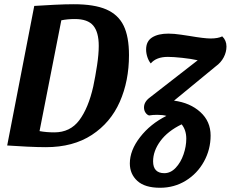

<svg xmlns="http://www.w3.org/2000/svg" viewBox="-20 -688 1091 908"><path d="M329 -668Q426 -668 482.5 -643.5Q539 -619 564.5 -567Q590 -515 590 -427Q590 -305 546.5 -206.5Q503 -108 414.5 -50Q326 8 197 8Q161 8 107.5 5.5Q54 3 14 0L142 -660Q188 -663 239 -665.5Q290 -668 329 -668ZM237 -62Q312 -62 355 -119.5Q398 -177 421 -279Q431 -326 439 -379Q447 -432 447 -471Q447 -536 421 -567Q395 -598 334 -598Q300 -598 270 -592L167 -68Q199 -62 237 -62ZM1051 -468Q1051 -442 1038 -417Q1025 -392 1000 -374L803 -212Q879 -202 927.5 -158Q976 -114 976 -47Q976 19 944.5 76Q913 133 858.5 166.5Q804 200 737 200Q665 200 629.5 167.5Q594 135 594 85Q594 23 642.5 -39.5Q691 -102 767 -140Q750 -145 723 -145Q703 -145 685 -142Q675 -145 668 -155.5Q661 -166 661 -180Q661 -207 690 -228L915 -403Q884 -410 841.5 -414.5Q799 -419 774 -419Q719 -419 693 -388Q683 -400 677 -418Q671 -436 671 -454Q671 -493 699.5 -511Q728 -529 776 -529Q803 -529 836 -524Q869 -519 876 -518Q946 -506 976 -506Q1011 -506 1031 -516Q1051 -497 1051 -468ZM861 -32Q861 -73 839 -100Q773 -68 738.5 -21Q704 26 704 75Q704 103 717.5 117Q731 131 757 131Q787 131 811 105.5Q835 80 848 42Q861 4 861 -32Z"/></svg>

Font: Sansita Medium Italic
Style: Regular
Weight: 500
Italic angle: -11°
Designer: Pablo Cosgaya
Foundry: Omnibus-Type
Version: Version 1.006